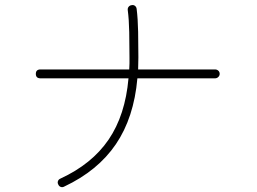

<svg xmlns="http://www.w3.org/2000/svg" viewBox="-20 -749 1040 777"><path d="M240 6Q233 10 226 7.5Q219 5 216 -2Q212 -9 214.5 -16Q217 -23 224 -26Q352 -85 419.5 -184Q487 -283 500 -432H144Q125 -432 125 -450Q125 -468 144 -468H503Q504 -480 504 -492Q504 -504 504 -517Q504 -567 503 -618.5Q502 -670 497 -708Q496 -716 500.5 -721.5Q505 -727 512 -728Q520 -730 526 -725.5Q532 -721 533 -713Q538 -673 539 -620Q540 -567 540 -517Q540 -504 539.5 -492Q539 -480 539 -468H850Q858 -468 863.5 -463Q869 -458 869 -450Q869 -443 863.5 -437.5Q858 -432 850 -432H536Q522 -273 449 -165.5Q376 -58 240 6Z"/></svg>

Font: Zen Maru Gothic Light
Style: Regular
Weight: 300
Designer: Yoshimichi Ohira
Foundry: Positype
Version: Version 1.001